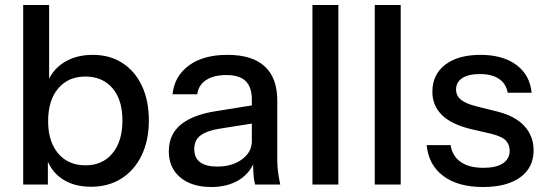

<svg xmlns="http://www.w3.org/2000/svg" viewBox="-20 -740 2183 770"><path d="M345 9Q273 9 225 -25.5Q177 -60 162 -122L172 -124V0H73V-720H177V-393L166 -396Q183 -454 232.5 -487Q282 -520 352 -520Q421 -520 471.5 -487Q522 -454 549.5 -395Q577 -336 577 -257Q577 -177 548 -117Q519 -57 467 -24Q415 9 345 9ZM323 -77Q391 -77 431 -125Q471 -173 471 -257Q471 -340 431 -386.5Q391 -433 322 -433Q254 -433 213.5 -385.5Q173 -338 173 -254Q173 -172 213.5 -124.5Q254 -77 323 -77Z M1003 0Q998 -19 996.5 -42Q995 -65 995 -98H990V-341Q990 -390 965.5 -414.5Q941 -439 888 -439Q837 -439 806.5 -419Q776 -399 771 -362H672Q679 -434 737 -477Q795 -520 892 -520Q992 -520 1042 -473.5Q1092 -427 1092 -337V-98Q1092 -75 1095 -51Q1098 -27 1104 0ZM827 10Q749 10 703 -28.5Q657 -67 657 -133Q657 -201 705.5 -240.5Q754 -280 845 -294L1013 -321V-248L861 -224Q810 -216 784.5 -197Q759 -178 759 -142Q759 -107 782.5 -89.5Q806 -72 851 -72Q911 -72 950.5 -101Q990 -130 990 -174L1003 -100Q985 -47 939 -18.5Q893 10 827 10Z M1233 0V-720H1337V0Z M1483 0V-720H1587V0Z M1917 10Q1817 10 1758 -34Q1699 -78 1691 -158H1787Q1794 -114 1827.5 -90.5Q1861 -67 1919 -67Q1970 -67 1997 -85Q2024 -103 2024 -136Q2024 -160 2008.5 -176.5Q1993 -193 1948 -204L1866 -223Q1789 -242 1751.5 -279.5Q1714 -317 1714 -372Q1714 -441 1765.5 -480.5Q1817 -520 1907 -520Q1996 -520 2050.5 -480Q2105 -440 2112 -368H2016Q2010 -404 1981.5 -423.5Q1953 -443 1904 -443Q1858 -443 1833.5 -426.5Q1809 -410 1809 -381Q1809 -357 1827.5 -341Q1846 -325 1889 -314L1973 -293Q2046 -275 2083 -234.5Q2120 -194 2120 -137Q2120 -68 2066.5 -29Q2013 10 1917 10Z"/></svg>

Font: Instrument Sans Medium
Style: Regular
Weight: 500
Designer: Rodrigo Fuenzalida
Foundry: fragTYPE
Version: Version 1.000;gftools[0.9.28]